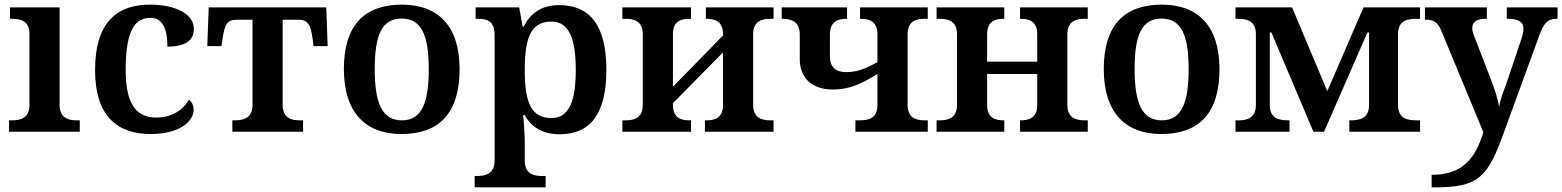

<svg xmlns="http://www.w3.org/2000/svg" viewBox="-20 -568 6737 828"><path d="M19 0H324V-49H312C277 -49 237 -57 237 -116V-536H23V-487H32C66 -487 107 -479 107 -424V-115C107 -57 66 -49 32 -49H19Z M630 10C757 10 815 -46 815 -95C815 -113 808 -129 794 -138C771 -94 720 -61 654 -61C561 -61 522 -129 522 -267C522 -441 564 -491 629 -491C686 -491 702 -434 702 -367C789 -367 816 -400 816 -444C816 -507 738 -548 627 -548C493 -548 390 -481 390 -266C390 -64 489 10 630 10Z M982 0H1287V-49H1272C1233 -49 1199 -61 1199 -116V-483H1266C1306 -483 1319 -465 1328 -402L1332 -369H1393L1387 -536H880L874 -369H935L940 -402C949 -465 961 -483 1002 -483H1069V-116C1069 -61 1034 -49 993 -49H982Z M1711 10C1876 10 1962 -82 1962 -270C1962 -457 1868 -548 1714 -548C1549 -548 1463 -457 1463 -270C1463 -82 1557 10 1711 10ZM1713 -49C1627 -49 1596 -125 1596 -270C1596 -415 1626 -488 1712 -488C1798 -488 1829 -415 1829 -270C1829 -125 1799 -49 1713 -49Z M2027 240H2333V191H2318C2283 191 2243 183 2243 125V46C2243 19 2240 -39 2236 -72H2242C2271 -22 2317 11 2393 11C2524 11 2595 -74 2595 -267C2595 -460 2523 -546 2391 -546C2313 -546 2267 -509 2238 -453H2234L2219 -536H2031V-487H2040C2080 -487 2113 -478 2113 -418V124C2113 183 2072 191 2037 191H2027ZM2358 -59C2269 -59 2243 -129 2243 -267C2243 -404 2269 -475 2358 -475C2433 -475 2463 -403 2463 -267C2463 -129 2433 -59 2358 -59Z M2664 0H2960V-49H2954C2920 -49 2882 -57 2882 -115V-123L3098 -342V-115C3098 -57 3059 -49 3026 -49H3020V0H3316V-49H3303C3269 -49 3228 -57 3228 -115V-421C3228 -479 3269 -487 3303 -487H3316V-536H3024V-487H3026C3059 -487 3098 -479 3098 -421V-415L2882 -194V-421C2882 -479 2920 -487 2954 -487H2960V-536H2664V-487H2677C2711 -487 2752 -479 2752 -421V-115C2752 -57 2711 -49 2677 -49H2664Z M3669 0H3981V-49H3969C3929 -49 3894 -60 3894 -116V-420C3894 -476 3929 -487 3969 -487H3981V-536H3689V-487H3692C3731 -487 3764 -475 3764 -419V-300C3707 -269 3674 -257 3629 -257C3583 -257 3559 -279 3559 -325V-420C3559 -477 3596 -487 3631 -487H3633V-536H3351V-487H3354C3397 -487 3429 -472 3429 -419V-312C3429 -234 3480 -182 3571 -182C3648 -182 3698 -209 3764 -249V-116C3764 -57 3728 -49 3684 -49H3669Z M4019 0H4311V-49H4309C4275 -49 4237 -57 4237 -115V-249H4453V-115C4453 -57 4414 -49 4381 -49H4379V0H4671V-49H4658C4624 -49 4583 -57 4583 -115V-421C4583 -479 4624 -487 4658 -487H4671V-536H4379V-487H4381C4414 -487 4453 -479 4453 -421V-302H4237V-421C4237 -479 4275 -487 4309 -487H4311V-536H4019V-487H4032C4066 -487 4107 -479 4107 -421V-115C4107 -57 4066 -49 4032 -49H4019Z M4988 10C5153 10 5239 -82 5239 -270C5239 -457 5145 -548 4991 -548C4826 -548 4740 -457 4740 -270C4740 -82 4834 10 4988 10ZM4990 -49C4904 -49 4873 -125 4873 -270C4873 -415 4903 -488 4989 -488C5075 -488 5106 -415 5106 -270C5106 -125 5076 -49 4990 -49Z M5308 0H5541V-49H5538C5494 -49 5456 -57 5456 -116V-428H5463L5644 0H5690L5877 -428H5884V-116C5884 -57 5846 -49 5802 -49H5799V0H6104V-49H6091C6047 -49 6009 -57 6009 -116V-420C6009 -479 6047 -487 6091 -487H6104V-536H5860L5704 -175L5552 -536H5308V-487H5321C5355 -487 5396 -479 5396 -421V-115C5396 -57 5355 -49 5321 -49H5308Z M6154 240H6168C6358 240 6396 196 6466 2L6617 -412C6638 -470 6655 -487 6693 -487H6697V-536H6478V-487H6482C6526 -487 6550 -475 6550 -444C6550 -432 6545 -411 6540 -397L6474 -201C6466 -180 6449 -138 6445 -106C6441 -135 6428 -178 6409 -227L6339 -408C6334 -420 6329 -435 6329 -446C6329 -476 6351 -487 6389 -487H6392V-536H6125V-483H6128C6160 -483 6179 -475 6195 -437L6377 2C6344 110 6292 186 6154 186Z"/></svg>

Font: Noto Serif Semi
Style: Regular
Weight: 600
Designer: Monotype Design Team
Foundry: Monotype Imaging Inc.
Version: Version 1.002